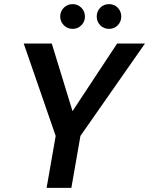

<svg xmlns="http://www.w3.org/2000/svg" viewBox="-20 -911 723 931"><path d="M206 0 250 -252 95 -700H231L336 -358L323 -359L548 -700H683L370 -252L326 0ZM332 -771Q307 -771 289.5 -788.5Q272 -806 272 -831Q272 -856 289.5 -873.5Q307 -891 332 -891Q357 -891 374.5 -873.5Q392 -856 392 -831Q392 -806 374.5 -788.5Q357 -771 332 -771ZM509 -771Q483 -771 466 -788.5Q449 -806 449 -831Q449 -856 466 -873.5Q483 -891 509 -891Q534 -891 551 -873.5Q568 -856 568 -831Q568 -806 551 -788.5Q534 -771 509 -771Z"/></svg>

Font: DM Sans 17pt SemiBold
Style: Italic
Weight: 600
Italic angle: -10°
Version: Version 4.004;gftools[0.9.30]